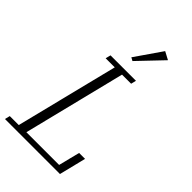

<svg xmlns="http://www.w3.org/2000/svg" viewBox="-294 -1031 1120 1120"><g transform="rotate(45 266.5 -470.5)"><path d="M-7 -32H67L225 -666H150L158 -698H368L360 -666H285L128 -34H398L431 -166H480L439 0H-15ZM252 -776 366 -941 415 -915 272 -765Z"/></g></svg>

Font: IBM Plex Serif Light
Style: Italic
Weight: 300
Italic angle: -14°
Designer: Mike Abbink, Paul van der Laan, Pieter van Rosmalen
Foundry: Bold Monday
Version: Version 3.001